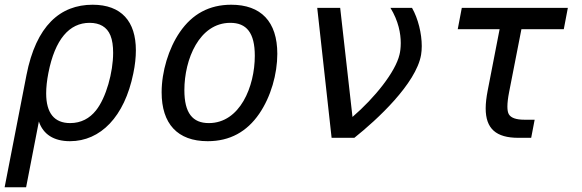

<svg xmlns="http://www.w3.org/2000/svg" viewBox="-21 -580 2450 808"><path d="M-1.5 208H88.9L142.6 -68.8C160.6 -14.6 205.6 14.2 273.4 14.2C401.9 14.2 502.9 -88.4 540 -271C547.4 -306.2 550.8 -338.9 550.8 -368.2C550.8 -489.7 490.2 -560.1 368.7 -560.1C232.9 -560.1 130.9 -472.2 90.3 -263.7ZM274.4 -62C208 -62 173.3 -103.5 173.3 -187C173.3 -211.9 176.3 -240.7 182.6 -272.9C210.4 -415 271 -483.9 356 -483.9C398.4 -483.9 429.2 -466.8 443.8 -430.7C451.7 -411.6 455.1 -386.2 455.1 -357.9C455.1 -275.9 425.8 -168.9 382.8 -115.2C356.4 -82 320.3 -62 274.4 -62Z M853 14.2C946.8 14.2 1018.1 -25.9 1069.8 -101.1C1119.1 -172.9 1146 -268.6 1146 -353.5C1146 -489.3 1077.1 -560.1 952.1 -560.1C859.4 -560.1 788.1 -521 735.8 -444.8C688.5 -376 659.2 -278.8 659.2 -191.4C659.2 -59.6 725.6 14.2 853 14.2ZM857.9 -62C789.6 -62 754.9 -104 754.9 -200.7C754.9 -330.1 817.4 -483.9 948.2 -483.9C1016.6 -483.9 1051.3 -441.9 1051.3 -345.2C1051.3 -215.8 988.8 -62 857.9 -62Z M1374.5 0H1470.2C1565.9 -76.2 1730 -228 1751 -349.1C1752.9 -360.4 1753.9 -373 1753.9 -386.2C1753.9 -438.5 1738.8 -501.5 1712.9 -546.9H1622.1C1656.2 -491.2 1665.5 -438.5 1665.5 -398.9C1665.5 -378.4 1663.1 -361.3 1660.2 -350.1C1643.1 -277.3 1556.2 -168.5 1462.4 -87.9L1410.6 -546.9H1314Z M2160.6 0H2214.4L2229 -76.2H2186C2150.9 -76.2 2128.9 -84 2120.1 -99.6C2116.2 -106.9 2114.3 -117.2 2114.3 -131.8C2114.3 -147.5 2116.7 -168 2121.6 -192.9L2173.3 -457H2351.6L2368.7 -546.9H1922.4L1905.3 -457H2081.5L2031.2 -198.2C2025.9 -170.4 2022.9 -146 2022.9 -124C2022.9 -38.6 2066.4 0 2160.6 0Z"/></svg>

Font: Hack
Style: Oblique
Weight: 400
Italic angle: -12°
Monospace: yes
Designer: Christopher Simpkins
Foundry: Christopher Simpkins
Version: Version 2.010